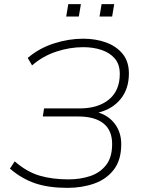

<svg xmlns="http://www.w3.org/2000/svg" viewBox="-20 -900 685 928"><path d="M306 8Q215 8 150 -14Q85 -36 28 -85L51 -120Q110 -69 171.5 -51Q233 -33 311 -33Q368 -33 416 -49Q464 -65 493 -102.5Q522 -140 522 -204Q522 -270 480 -303.5Q438 -337 358 -337H187L193 -376H365Q454 -376 506.5 -419Q559 -462 559 -543Q559 -589 535 -617Q511 -645 471 -658.5Q431 -672 382 -672Q317 -672 252 -650.5Q187 -629 135 -584L114 -620Q169 -667 240.5 -690Q312 -713 382 -713Q442 -713 492 -695Q542 -677 572.5 -640Q603 -603 603 -545Q603 -471 563.5 -422Q524 -373 456 -356Q507 -340 536.5 -299.5Q566 -259 566 -203Q566 -127 530.5 -80.5Q495 -34 436 -13Q377 8 306 8ZM461 -820 471 -880H532L522 -820ZM300 -820 310 -880H371L361 -820Z"/></svg>

Font: Nunito Sans ExtraLight
Style: Italic
Weight: 200
Italic angle: -9°
Designer: Vernon Adams
Foundry: Vernon Adams
Version: Version 3.006; ttfautohint (v1.8.3)